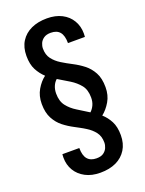

<svg xmlns="http://www.w3.org/2000/svg" viewBox="-162 -775 781 1034"><g transform="rotate(-20 228.0 -258.0)"><path d="M229 182Q180 182 144 163Q108 144 88.5 111.5Q69 79 69 38Q69 32 69.5 25.5Q70 19 70 18H167Q167 61 184.5 81.5Q202 102 236 102Q262 102 276.5 91.5Q291 81 297.5 66Q304 51 304 36Q304 0 286 -23.5Q268 -47 240.5 -64Q213 -81 181 -97.5Q149 -114 121.5 -135.5Q94 -157 76 -190.5Q58 -224 58 -274Q58 -320 78.5 -355Q99 -390 127 -411Q102 -434 85.5 -465.5Q69 -497 69 -545Q69 -594 90.5 -628Q112 -662 150.5 -680Q189 -698 241 -698Q290 -698 326 -679.5Q362 -661 381.5 -628Q401 -595 401 -554Q401 -548 400.5 -542Q400 -536 400 -534H303Q303 -577 286 -597.5Q269 -618 234 -618Q209 -618 194 -607.5Q179 -597 172.5 -582Q166 -567 166 -552Q166 -516 184 -492.5Q202 -469 229.5 -452Q257 -435 289 -418.5Q321 -402 348.5 -380.5Q376 -359 394 -326Q412 -293 412 -242Q412 -196 391.5 -161Q371 -126 343 -104Q368 -82 384.5 -50.5Q401 -19 401 29Q401 77 379.5 111.5Q358 146 320 164Q282 182 229 182ZM289 -142Q303 -155 311.5 -173.5Q320 -192 320 -216Q320 -261 298.5 -287.5Q277 -314 245.5 -333.5Q214 -353 180 -373Q166 -361 158 -342Q150 -323 150 -300Q150 -256 171 -229Q192 -202 224 -182.5Q256 -163 289 -142Z"/></g></svg>

Font: Archivo Narrow Medium
Style: Regular
Weight: 500
Designer: Hector Gatti
Foundry: Omnibus-Type
Version: Version 3.002